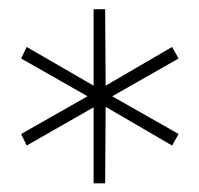

<svg xmlns="http://www.w3.org/2000/svg" viewBox="-20 -847 439 424"><path d="M374.4 -551.1 360 -525.6 213.3 -611.1 212.2 -442.2H186.7V-610L38.9 -525.6L26.7 -551.1L173.3 -634.4L26.7 -717.8L38.9 -743.3L186.7 -657.8V-826.7H212.2L213.3 -657.8L360 -743.3L374.4 -717.8L227.8 -634.4Z"/></svg>

Font: Paperlogy 1 Thin
Style: Regular
Weight: 250
Designer: redesigned by Lee Juim, glyphs from Gmarket Sans & Montserrat
Foundry: PT&
Version: Version 1.001